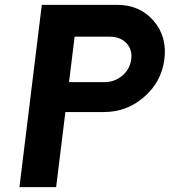

<svg xmlns="http://www.w3.org/2000/svg" viewBox="-20 -770 698 790"><path d="M462 -750Q555 -750 611.5 -685Q668 -620 656.5 -527Q645 -434 573.5 -371.5Q502 -309 408 -309H249L211 0H60L152 -750ZM409 -432Q451 -432 482.5 -458Q514 -484 520 -526Q525 -567 499.5 -593Q474 -619 432 -619H287L264 -432Z"/></svg>

Font: Orkney
Style: BoldItalic
Weight: 700
Designer: Samuel Oakes and Alfredo Marco Pradil
Foundry: Alfredo Marco Pradil
Version: 1.0; ttfautohint (v1.5)